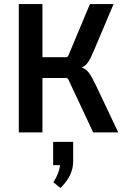

<svg xmlns="http://www.w3.org/2000/svg" viewBox="-20 -655 608 950"><path d="M190 0H73V-635H190V-372H307Q316 -372 320 -384L425 -635H542L446 -408Q429 -367 416.5 -348.5Q404 -330 385 -321Q407 -313 420.5 -294Q434 -275 455 -232L565 0H441L320 -258Q316 -269 308 -269H190ZM243 162V47H342V144Q342 214 279 275L244 247Q273 202 277 162Z"/></svg>

Font: Gemunu Libre
Style: Bold
Weight: 700
Designer: Puspanada Ekanayake, Sola Matas, Pathum Egodawatta, Kosala Senevirathne
Foundry: mooniak
Version: Version 1.100